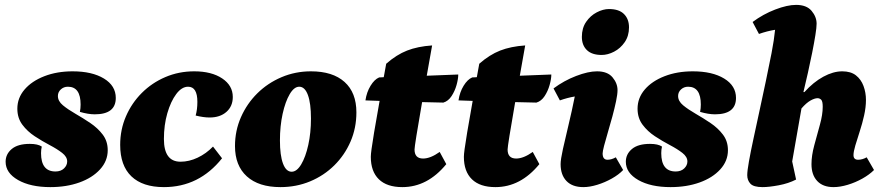

<svg xmlns="http://www.w3.org/2000/svg" viewBox="-20 -754 3630 786"><path d="M186 12Q105 12 54 -17Q3 -46 3 -92Q3 -123 28 -144Q53 -165 102 -165Q135 -165 151 -154Q148 -141 148 -127Q148 -52 207 -52Q229 -52 242 -64.5Q255 -77 255 -93Q255 -112 234.5 -128Q214 -144 183.5 -160Q153 -176 122.5 -196Q92 -216 71.5 -243.5Q51 -271 51 -309Q51 -353 80.5 -387.5Q110 -422 161.5 -442Q213 -462 277 -462Q357 -462 405.5 -432.5Q454 -403 454 -353Q454 -286 368 -286Q341 -286 307 -296Q310 -310 310 -326Q310 -399 258 -399Q241 -399 229 -388Q217 -377 217 -361Q217 -340 237.5 -323Q258 -306 288.5 -288.5Q319 -271 349.5 -250.5Q380 -230 400.5 -203Q421 -176 421 -139Q421 -95 389.5 -60.5Q358 -26 305 -7Q252 12 186 12Z M651 12Q564 12 518 -32Q472 -76 472 -161Q472 -223 495.5 -277.5Q519 -332 560.5 -373.5Q602 -415 657 -438.5Q712 -462 775 -462Q846 -462 889.5 -433Q933 -404 933 -357Q933 -319 907 -296Q881 -273 838 -273Q813 -273 781 -281Q788 -306 788 -337Q788 -399 750 -399Q724 -399 701.5 -369Q679 -339 665 -290.5Q651 -242 651 -185Q651 -92 719 -92Q754 -92 789 -108.5Q824 -125 852 -154L889 -106Q795 12 651 12Z M1128 12Q1039 12 990.5 -32Q942 -76 942 -156Q942 -219 966.5 -274.5Q991 -330 1033.5 -372Q1076 -414 1132.5 -438Q1189 -462 1253 -462Q1342 -462 1390.5 -418.5Q1439 -375 1439 -294Q1439 -230 1415 -174.5Q1391 -119 1348.5 -77Q1306 -35 1249.5 -11.5Q1193 12 1128 12ZM1174 -51Q1195 -51 1213 -81Q1231 -111 1242 -160.5Q1253 -210 1253 -269Q1253 -331 1240.5 -365Q1228 -399 1205 -399Q1184 -399 1166 -368.5Q1148 -338 1137 -288Q1126 -238 1126 -179Q1126 -118 1138.5 -84.5Q1151 -51 1174 -51Z M1627 12Q1564 12 1531 -20Q1498 -52 1498 -112Q1498 -122 1501 -144Q1504 -166 1511.5 -212Q1519 -258 1534 -341L1476 -343Q1481 -377 1497 -403Q1513 -429 1532 -437L1551 -438Q1556 -463 1561 -493Q1603 -530 1646.5 -547Q1690 -564 1749 -568Q1737 -501 1727 -444L1856 -449Q1856 -431 1849 -406Q1842 -381 1828.5 -360.5Q1815 -340 1795 -334L1708 -336Q1677 -158 1677 -142Q1677 -105 1712 -105Q1742 -105 1780 -132L1807 -82Q1730 12 1627 12Z M2008 12Q1945 12 1912 -20Q1879 -52 1879 -112Q1879 -122 1882 -144Q1885 -166 1892.5 -212Q1900 -258 1915 -341L1857 -343Q1862 -377 1878 -403Q1894 -429 1913 -437L1932 -438Q1937 -463 1942 -493Q1984 -530 2027.5 -547Q2071 -564 2130 -568Q2118 -501 2108 -444L2237 -449Q2237 -431 2230 -406Q2223 -381 2209.5 -360.5Q2196 -340 2176 -334L2089 -336Q2058 -158 2058 -142Q2058 -105 2093 -105Q2123 -105 2161 -132L2188 -82Q2111 12 2008 12Z M2368 12Q2323 12 2299 -13Q2275 -38 2275 -82Q2275 -101 2284.5 -144Q2294 -187 2307.5 -243Q2321 -299 2333 -359Q2303 -354 2272 -343L2246 -392Q2289 -424 2338.5 -443Q2388 -462 2424 -462Q2467 -462 2487.5 -437.5Q2508 -413 2508 -385Q2508 -368 2502 -339.5Q2496 -311 2487 -277.5Q2478 -244 2468.5 -212.5Q2459 -181 2453 -157.5Q2447 -134 2447 -126Q2447 -100 2467 -100Q2483 -100 2501 -110L2531 -58Q2513 -39 2484.5 -23Q2456 -7 2425 2.5Q2394 12 2368 12ZM2443 -529Q2403 -529 2382.5 -549Q2362 -569 2362 -603Q2362 -639 2379.5 -664.5Q2397 -690 2423 -703.5Q2449 -717 2473 -717Q2514 -717 2534.5 -696.5Q2555 -676 2555 -642Q2555 -607 2537.5 -581.5Q2520 -556 2494 -542.5Q2468 -529 2443 -529Z M2725 12Q2644 12 2593 -17Q2542 -46 2542 -92Q2542 -123 2567 -144Q2592 -165 2641 -165Q2674 -165 2690 -154Q2687 -141 2687 -127Q2687 -52 2746 -52Q2768 -52 2781 -64.5Q2794 -77 2794 -93Q2794 -112 2773.5 -128Q2753 -144 2722.5 -160Q2692 -176 2661.5 -196Q2631 -216 2610.5 -243.5Q2590 -271 2590 -309Q2590 -353 2619.5 -387.5Q2649 -422 2700.5 -442Q2752 -462 2816 -462Q2896 -462 2944.5 -432.5Q2993 -403 2993 -353Q2993 -286 2907 -286Q2880 -286 2846 -296Q2849 -310 2849 -326Q2849 -399 2797 -399Q2780 -399 2768 -388Q2756 -377 2756 -361Q2756 -340 2776.5 -323Q2797 -306 2827.5 -288.5Q2858 -271 2888.5 -250.5Q2919 -230 2939.5 -203Q2960 -176 2960 -139Q2960 -95 2928.5 -60.5Q2897 -26 2844 -7Q2791 12 2725 12Z M3102 12Q3065 12 3052 -2Q3039 -16 3039 -37Q3039 -54 3046 -93.5Q3053 -133 3064.5 -186Q3076 -239 3089 -299.5Q3102 -360 3115 -421Q3128 -482 3138.5 -536.5Q3149 -591 3153 -632Q3121 -627 3087 -615L3061 -664Q3104 -696 3153.5 -715Q3203 -734 3239 -734Q3282 -734 3302.5 -709.5Q3323 -685 3323 -657Q3323 -642 3318 -610.5Q3313 -579 3305 -539Q3297 -499 3287.5 -456.5Q3278 -414 3269 -377H3273Q3310 -418 3350.5 -440Q3391 -462 3428 -462Q3463 -462 3484 -445.5Q3505 -429 3515 -402Q3525 -375 3525 -345Q3525 -315 3517.5 -281.5Q3510 -248 3499.5 -216Q3489 -184 3481.5 -158.5Q3474 -133 3474 -119Q3474 -100 3493 -100Q3510 -100 3528 -110L3558 -58Q3539 -39 3510.5 -23Q3482 -7 3450.5 2.5Q3419 12 3392 12Q3349 12 3325.5 -13Q3302 -38 3302 -82Q3302 -117 3313.5 -159.5Q3325 -202 3336.5 -243.5Q3348 -285 3348 -317Q3348 -340 3341.5 -346Q3335 -352 3327 -352Q3315 -352 3298 -342.5Q3281 -333 3261 -310L3223 -93L3239 -19Q3208 -3 3168 4.5Q3128 12 3102 12Z"/></svg>

Font: Petrona Black
Style: Italic
Weight: 900
Italic angle: -9°
Designer: Ringo R. Seeber
Foundry: Ringo R. Seeber
Version: Version 2.001; ttfautohint (v1.8.3)